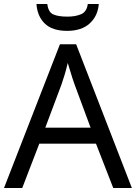

<svg xmlns="http://www.w3.org/2000/svg" viewBox="-20 -938 679 958"><path d="M545 0 459 -221H176L91 0H0L279 -717H360L638 0ZM352 -517Q349 -525 342 -546Q335 -567 328.5 -589.5Q322 -612 318 -624Q311 -593 302 -563.5Q293 -534 287 -517L206 -301H432ZM473 -918Q468 -858 427.5 -821Q387 -784 315 -784Q241 -784 203.5 -820.5Q166 -857 162 -918H216Q221 -877 246 -866Q271 -855 317 -855Q356 -855 384.5 -867Q413 -879 418 -918Z"/></svg>

Font: Noto Sans Living
Style: Regular
Weight: 400
Designer: Monotype Design Team
Foundry: Monotype Imaging Inc.
Version: Version 2.013; ttfautohint (v1.8.4.7-5d5b)